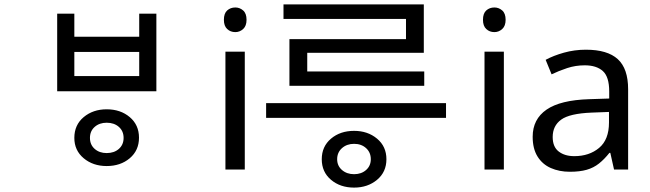

<svg xmlns="http://www.w3.org/2000/svg" viewBox="-20 -771 2957 873"><path d="M465 -274Q528 -274 570 -238.5Q612 -203 612 -145Q612 -87 570 -51.5Q528 -16 465 -16Q403 -16 360.5 -51.5Q318 -87 318 -144Q318 -203 360.5 -238.5Q403 -274 465 -274ZM465 -213Q432 -213 410.5 -194Q389 -175 389 -144Q389 -113 410.5 -94Q432 -75 465 -75Q499 -75 520.5 -94Q542 -113 542 -144Q542 -175 520.5 -194Q499 -213 465 -213ZM240 -709H318V-604H613V-709H691V-356H240ZM318 -535V-425H613V-535Z M1093 -536V0H1005V-536ZM1050 -737Q1070 -737 1085.5 -723.5Q1101 -710 1101 -681Q1101 -653 1085.5 -639Q1070 -625 1050 -625Q1028 -625 1013 -639Q998 -653 998 -681Q998 -710 1013 -723.5Q1028 -737 1050 -737Z M1590 82Q1527 82 1485 46.5Q1443 11 1443 -47Q1443 -105 1485 -140.5Q1527 -176 1590 -176Q1652 -176 1694.5 -140.5Q1737 -105 1737 -47Q1737 11 1694.5 46.5Q1652 82 1590 82ZM1590 21Q1623 21 1644.5 2Q1666 -17 1666 -47Q1666 -78 1644.5 -97.5Q1623 -117 1590 -117Q1557 -117 1535 -97.5Q1513 -78 1513 -47Q1513 -17 1535 2Q1557 21 1590 21ZM2008 -235H1190V-302H2008ZM1909 -381H1296V-593H1826V-707H1907V-531H1377V-446H1909ZM1907 -685H1269V-751H1907Z M2271 -536V0H2183V-536ZM2228 -737Q2248 -737 2263.5 -723.5Q2279 -710 2279 -681Q2279 -653 2263.5 -639Q2248 -625 2228 -625Q2206 -625 2191 -639Q2176 -653 2176 -681Q2176 -710 2191 -723.5Q2206 -737 2228 -737Z M2644 -545Q2742 -545 2789 -502Q2836 -459 2836 -365V0H2772L2755 -76H2751Q2728 -47 2703.5 -27.5Q2679 -8 2647.5 1Q2616 10 2571 10Q2523 10 2484.5 -7Q2446 -24 2424 -59.5Q2402 -95 2402 -149Q2402 -229 2465 -272.5Q2528 -316 2659 -320L2750 -323V-355Q2750 -422 2721 -448Q2692 -474 2639 -474Q2597 -474 2559 -461.5Q2521 -449 2488 -433L2461 -499Q2496 -518 2544 -531.5Q2592 -545 2644 -545ZM2670 -259Q2570 -255 2531.5 -227Q2493 -199 2493 -148Q2493 -103 2520.5 -82Q2548 -61 2591 -61Q2659 -61 2704 -98.5Q2749 -136 2749 -214V-262Z"/></svg>

Font: lkorean15
Style: Book
Weight: 400
Designer: Jelle Bosma - Monotype Design Team
Foundry: Monotype Imaging Inc.
Version: Version 2.003